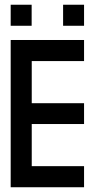

<svg xmlns="http://www.w3.org/2000/svg" viewBox="-20 -787 398 807"><path d="M24.9 -767.1H113V-678.7H24.9ZM245.2 -767.1H333.3V-678.7H245.2ZM24.9 -618.9V0H333.3V-88.6H113.4V-265.7H333.3V-353.2H113.4V-530.3H333.3V-618.9Z"/></svg>

Font: Ulica
Style: Regular
Weight: 400
Version: Version